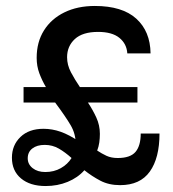

<svg xmlns="http://www.w3.org/2000/svg" viewBox="-20 -613 580 644"><path d="M133 11Q81 11 50.5 -14.5Q20 -40 20 -84Q20 -126 48.5 -153.5Q77 -181 126 -181Q155 -181 183.5 -171Q212 -161 246 -138L231 -105Q232 -109 233 -116Q234 -123 234 -130Q234 -164 217 -193Q200 -222 165 -269H59V-321H134Q121 -343 112 -367Q103 -391 103 -419Q103 -472 127.5 -511Q152 -550 196 -571.5Q240 -593 298 -593Q390 -593 437 -550.5Q484 -508 485 -434H407Q405 -466 380.5 -486Q356 -506 309 -506Q257 -506 231 -482Q205 -458 205 -421Q205 -395 218 -370.5Q231 -346 248 -321H441V-269H275Q291 -245 303 -219Q315 -193 315 -164Q315 -149 313 -135Q311 -121 306 -108Q321 -98 337 -90.5Q353 -83 375 -83Q417 -83 434.5 -103.5Q452 -124 452 -165H515Q515 -83 482.5 -37.5Q450 8 383 8Q345 8 316.5 -7Q288 -22 263 -42Q241 -17 207 -3Q173 11 133 11ZM73 -82Q73 -62 89.5 -49Q106 -36 132 -36Q161 -36 184 -49Q207 -62 220 -83Q199 -102 177.5 -114.5Q156 -127 130 -127Q104 -127 88.5 -115Q73 -103 73 -82Z"/></svg>

Font: Rokkitt SemiBold
Style: Regular
Weight: 600
Designer: Vernon Adams
Foundry: Vernon Adams
Version: Version 3.103